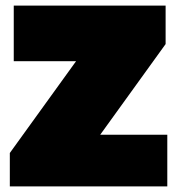

<svg xmlns="http://www.w3.org/2000/svg" viewBox="-20 -664 626 684"><path d="M15 0V-119L251 -446H29V-644H570V-507L337 -184H576V0Z"/></svg>

Font: Kanit Black
Style: Regular
Weight: 900
Designer: Katatrad Team
Foundry: CadsonDemak
Version: Version 2.000; ttfautohint (v1.8.3)